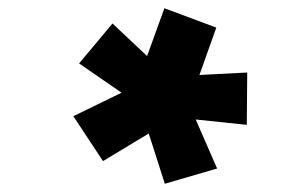

<svg xmlns="http://www.w3.org/2000/svg" viewBox="-20 -742 690 466"><path d="M230 -351 158 -460 275 -517 172 -588 253 -685 337 -606 379 -722 505 -675 464 -560 580 -566 579 -439 455 -452 507 -333 380 -296 341 -418Z"/></svg>

Font: Azeret Mono Thin ExtraBold
Style: Italic
Weight: 800
Italic angle: -12°
Version: Version 1.002